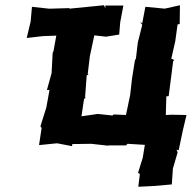

<svg xmlns="http://www.w3.org/2000/svg" viewBox="-20 -554 732 733"><path d="M139 -66 129 0 198 -7 255 4 256 -4 328 -5 391 2 398 1H461L467 -5L533 -1L525 48L507 106L514 110L508 159L569 156L636 150L640 90L658 28L654 17L662 20L678 -56L692 -115L636 -116L613 -115L615 -186L624 -187L641 -320L645 -325L634 -330L649 -396L658 -461L666 -462L667 -534L609 -521L535 -528L523 -465L515 -471L523 -459L506 -391L499 -331L495 -323L484 -254L477 -192L461 -115L413 -117L410 -113L353 -119L291 -110L301 -177L306 -179L305 -185L311 -266L318 -270L315 -272L323 -339L340 -419L385 -414L435 -422L439 -469L451 -533H382V-522L377 -534L246 -521L244 -523L175 -521H166L102 -528L97 -472L82 -409L143 -416L195 -418L184 -358L181 -352C179 -326 179 -301 177 -275L159 -210L169 -211L157 -144L135 -74C134 -70 136 -68 139 -66Z"/></svg>

Font: Asimov Print
Style: DIt
Weight: 250
Width: 0
Designer: Google
Version: Version 2.000980: 2014